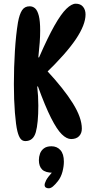

<svg xmlns="http://www.w3.org/2000/svg" viewBox="-20 -752 505 1037"><path d="M117 10Q101 10 91 -2.5Q81 -15 74 -43Q66 -75 60.5 -143.5Q55 -212 55 -297Q55 -389 60.5 -476.5Q66 -564 77 -631Q85 -675 99 -696.5Q113 -718 140 -718Q157 -718 169.5 -707Q182 -696 189.5 -667.5Q197 -639 197 -586Q197 -558 194.5 -522.5Q192 -487 187 -442H191Q238 -550 274 -613.5Q310 -677 338.5 -704.5Q367 -732 389 -732Q415 -732 428.5 -715.5Q442 -699 442 -674Q442 -618 389.5 -540Q337 -462 224 -353L232 -372Q325 -272 373.5 -194Q422 -116 422 -57Q422 -32 407 -16.5Q392 -1 364 -1Q340 -1 313.5 -27Q287 -53 255.5 -115.5Q224 -178 185 -285H181Q184 -259 185.5 -233Q187 -207 187 -182Q187 -87 173.5 -38.5Q160 10 117 10ZM267 181Q225 181 207.5 163.5Q190 146 190 113Q190 95 196 78Q202 61 217 49.5Q232 38 258 38Q288 38 306.5 59Q325 80 325 121Q325 146 317.5 175Q310 204 293 226Q278 245 266 255Q254 265 243 265Q233 265 227 260.5Q221 256 221 247Q221 238 229 222Q237 206 262 178Z"/></svg>

Font: DynaPuff Condensed
Style: Regular
Weight: 400
Width: 3
Designer: Toshi Omagari, Jennifer Daniel
Foundry: Google Fonts
Version: Version 2.000